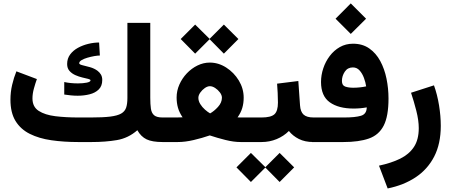

<svg xmlns="http://www.w3.org/2000/svg" viewBox="-20 -816 2591 1103"><path d="M429.7 -141.1H502.9Q571.8 -141.1 613.3 -146.2Q654.8 -151.4 676 -163.6Q697.3 -175.8 704.6 -197.5Q711.9 -219.2 711.9 -252.9V-684.6H843.3V-254.4Q843.3 -216.8 846.9 -191.7Q850.6 -166.5 865.5 -153.8Q880.4 -141.1 913.6 -141.1H931.6V0H914.6Q854.5 0 822.3 -15.4Q790 -30.8 769 -67.9Q717.3 -22.5 651.6 -11.2Q585.9 0 506.3 0H429.7Q346.2 0 275.1 -10.3Q204.1 -20.5 151.4 -46.9Q98.6 -73.2 69.3 -120.8Q40 -168.5 40 -243.2Q40 -287.1 49.8 -328.9Q59.6 -370.6 74.2 -406.2L191.9 -361.8Q183.6 -338.9 175 -308.3Q166.5 -277.8 166.5 -250.5Q166.5 -202.1 202.4 -179Q238.3 -155.8 298.1 -148.4Q357.9 -141.1 429.7 -141.1ZM349.1 -344.7Q385.3 -336.9 427.7 -336.9Q457 -336.9 478.5 -341.3Q500 -345.7 500 -354.5Q500 -359.4 486.6 -362.8Q473.1 -366.2 453.1 -370.8Q433.1 -375.5 413.1 -384.3Q393.1 -393.1 379.4 -408.4Q365.7 -423.8 365.7 -448.2Q365.7 -480 383.1 -503.2Q400.4 -526.4 428.2 -541.5Q456.1 -556.6 488 -564.2Q520 -571.8 549.3 -571.8L553.7 -497.1Q541.5 -497.1 521.7 -493.7Q502 -490.2 481.9 -484.4Q461.9 -478.5 448.5 -470.5Q435.1 -462.4 435.1 -452.6Q435.1 -445.8 453.4 -441.4Q471.7 -437 496.6 -430.2Q521.5 -423.3 540.5 -409.2Q552.7 -399.9 560.1 -387.2Q567.4 -374.5 567.4 -356.4Q567.4 -321.8 547.1 -302Q526.9 -282.2 494.6 -274.2Q462.4 -266.1 426.3 -266.1Q406.7 -266.1 387 -268.1Q367.2 -270 349.1 -272.9Z M1101.1 -674.8 1184.1 -592.8 1266.1 -674.8 1349.6 -591.8 1266.1 -507.8 1184.1 -590.8 1101.1 -507.8 1018.1 -591.8ZM1379.9 -254.9Q1379.9 -223.1 1371.8 -195.8Q1363.8 -168.5 1344.7 -141.6Q1356 -141.1 1365.2 -141.1Q1374.5 -141.1 1382.3 -141.1H1429.2V0H1362.8Q1322.3 0 1274.9 -12Q1227.5 -23.9 1185.1 -38.1Q1141.1 -22.9 1092.5 -11.5Q1043.9 0 1001 0H912.1V-141.1H984.9Q996.1 -141.1 1005.6 -141.4Q1015.1 -141.6 1028.8 -142.1Q1010.3 -169.4 1002.4 -197Q994.6 -224.6 994.6 -255.9Q994.6 -294.4 1010.5 -330.3Q1026.4 -366.2 1053.5 -394.8Q1080.6 -423.3 1114.7 -439.9Q1148.9 -456.5 1185.1 -456.5Q1234.9 -456.5 1279.5 -428Q1324.2 -399.4 1352.1 -353.3Q1379.9 -307.1 1379.9 -254.9ZM1186 -320.8Q1171.9 -320.8 1156.5 -310.1Q1141.1 -299.3 1130.4 -283.9Q1119.6 -268.6 1119.6 -253.9Q1119.6 -235.8 1130.6 -218Q1141.6 -200.2 1157.5 -186.3Q1173.3 -172.4 1187 -164.6Q1209.5 -176.8 1232.2 -201.7Q1254.9 -226.6 1254.9 -254.9Q1254.9 -269.5 1243.4 -284.9Q1231.9 -300.3 1216.1 -310.5Q1200.2 -320.8 1186 -320.8Z M1408.7 -141.1H1482.4Q1536.1 -141.1 1556.4 -159.4Q1576.7 -177.7 1576.7 -226.6Q1576.7 -255.4 1575.2 -282.5Q1573.7 -309.6 1571.8 -335.4L1693.8 -350.6L1703.6 -210.9Q1706.1 -173.8 1724.1 -157.5Q1742.2 -141.1 1781.7 -141.1H1792V0H1780.8Q1731.9 0 1697 -17.6Q1662.1 -35.2 1639.6 -63.5Q1609.9 -33.7 1569.1 -16.8Q1528.3 0 1482.4 0H1408.7ZM1421.4 62.5 1504.4 144.5 1586.4 62.5 1669.9 145.5 1586.4 229.5 1504.4 146.5 1421.4 229.5 1338.4 145.5Z M1995.1 -796.4 2083 -708.5 1995.1 -621.1 1907.7 -708.5ZM1958 -141.1Q2020.5 -141.1 2053.5 -150.9Q2086.4 -160.6 2086.9 -199.2Q2051.3 -192.4 2011.2 -192.4Q1924.8 -192.4 1874.5 -228.3Q1824.2 -264.2 1824.2 -345.2Q1824.2 -384.8 1837.2 -423.6Q1850.1 -462.4 1874.3 -494.4Q1898.4 -526.4 1932.4 -545.7Q1966.3 -564.9 2008.3 -564.9Q2062.5 -564.9 2101.3 -537.8Q2140.1 -510.7 2164.6 -465.3Q2189 -419.9 2200.4 -364Q2211.9 -308.1 2211.9 -250Q2211.9 -148.4 2184.3 -94.5Q2156.7 -40.5 2099.4 -20.3Q2042 0 1952.1 0H1772.5V-141.1ZM2009.3 -312Q2027.8 -312 2046.6 -314Q2065.4 -315.9 2083.5 -319.8Q2080.1 -343.3 2070.8 -368.4Q2061.5 -393.6 2045.9 -411.1Q2030.3 -428.7 2007.3 -428.7Q1977.1 -428.7 1960.7 -404.1Q1944.3 -379.4 1944.3 -351.1Q1944.3 -325.2 1963.4 -318.6Q1982.4 -312 2009.3 -312Z M2207 266.6 2157.2 135.7Q2228 120.6 2279.1 95.5Q2330.1 70.3 2357.9 28.3Q2385.7 -13.7 2385.7 -80.1Q2385.7 -124.5 2371.6 -179.9Q2357.4 -235.4 2341.3 -283.2L2473.1 -325.7Q2492.2 -272.5 2502.2 -210.9Q2512.2 -149.4 2512.2 -92.8Q2512.2 9.8 2474.4 83.3Q2436.5 156.7 2367.9 202.4Q2299.3 248 2207 266.6Z"/></svg>

Font: Vazirmatn FD NL ExtraBold
Style: Regular
Weight: 800
Designer: Saber Rastikerdar
Foundry: Saber Rastikerdar
Version: Version 33.003